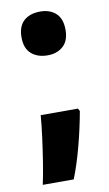

<svg xmlns="http://www.w3.org/2000/svg" viewBox="-82 -601 444 782"><g transform="rotate(-10 140.5 -210.5)"><path d="M49 -468Q49 -514 74 -536.5Q99 -559 142 -559Q182 -559 206.5 -536.5Q231 -514 231 -468Q231 -423 206 -400.5Q181 -378 142 -378Q100 -378 74.5 -400.5Q49 -423 49 -468ZM231 -132Q218 -60 199 11.5Q180 83 158 138H30Q39 97 47 46Q55 -5 61.5 -54.5Q68 -104 71 -143H225Z"/></g></svg>

Font: Noto Sans Bengali Condensed ExtraBold
Style: Regular
Weight: 800
Width: 3
Designer: Joana Ranito - Universal Thirst; Jelle Bosma - Monotype Design Team
Foundry: Universal Thirst ehf.
Version: Version 3.000; ttfautohint (v1.8.4.7-5d5b)